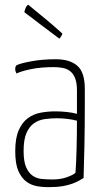

<svg xmlns="http://www.w3.org/2000/svg" viewBox="-20 -751 418 781"><path d="M42 -470Q42 -482 48 -486Q65 -494 109 -502Q153 -510 207 -510Q264 -510 294.5 -483.5Q325 -457 325 -389V-325Q325 -239 323.5 -163Q322 -87 320 -27Q313 -23 302 -16.5Q291 -10 274.5 -4Q258 2 236.5 6Q215 10 187 10Q160 11 134 7Q108 3 87.5 -12Q67 -27 54.5 -56Q42 -85 42 -136Q42 -189 56 -221Q70 -253 93 -270Q116 -287 145 -292.5Q174 -298 204 -298Q228 -298 251.5 -295.5Q275 -293 293 -288V-383Q293 -413 286 -431.5Q279 -450 266.5 -460.5Q254 -471 236.5 -474.5Q219 -478 199 -478Q145 -478 105 -469.5Q65 -461 47 -452Q42 -461 42 -470ZM293 -260Q275 -265 252.5 -267.5Q230 -270 213 -270Q187 -270 162 -266.5Q137 -263 118 -249.5Q99 -236 87.5 -209.5Q76 -183 76 -137Q76 -95 86 -71.5Q96 -48 112.5 -36.5Q129 -25 150 -23Q171 -21 194 -21Q226 -21 251.5 -30Q277 -39 287 -48Q290 -86 291.5 -145Q293 -204 293 -260ZM221 -594Q221 -594 210.5 -602Q200 -610 184.5 -621.5Q169 -633 150.5 -647Q132 -661 116.5 -673Q101 -685 90 -693Q79 -701 79 -702Q79 -703 80.5 -708Q82 -713 84 -718Q86 -723 89 -727Q92 -731 96 -731Q96 -731 106 -722.5Q116 -714 131.5 -701.5Q147 -689 164.5 -674.5Q182 -660 197 -647Q212 -634 222.5 -624.5Q233 -615 234 -614Q232 -608 229 -604Q227 -600 224.5 -597Q222 -594 221 -594Z"/></svg>

Font: Yanone Kaffeesatz Thin
Style: Regular
Weight: 250
Designer: Yanone
Foundry: Yanone Font Production. Not for release.
Version: Version 1.002